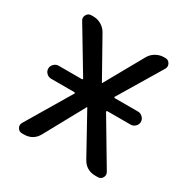

<svg xmlns="http://www.w3.org/2000/svg" viewBox="-165 -877 1003 1024"><g transform="rotate(30 337.0 -365.0)"><path d="M91.8 -330.1Q76.2 -330.1 64 -341.8Q51.8 -353.5 51.8 -369.6Q51.8 -385.7 64 -397.9Q76.2 -410.2 91.8 -410.2H235.4Q238.3 -410.2 239.7 -412.6Q241.2 -415 239.3 -417L81.1 -680.7Q71.3 -696.3 80.6 -713.4Q89.8 -730.5 109.4 -730.5H122.1Q148.4 -730.5 171.4 -716.8Q194.3 -703.1 207 -679.7L337.9 -446.3Q337.9 -445.3 338.9 -445.3Q339.8 -445.3 339.8 -446.3L470.7 -679.7Q483.4 -703.1 506.8 -716.8Q530.3 -730.5 555.7 -730.5H565.4Q584 -730.5 593.3 -713.9Q602.5 -697.3 592.8 -680.7L434.6 -417Q432.6 -415 434.1 -412.6Q435.5 -410.2 439.5 -410.2H582Q597.7 -410.2 609.9 -397.9Q622.1 -385.7 622.1 -369.6Q622.1 -353.5 609.9 -341.8Q597.7 -330.1 582 -330.1H439.5Q436.5 -330.1 434.6 -327.6Q432.6 -325.2 434.6 -323.2L597.7 -48.8Q607.4 -32.2 598.1 -16.1Q588.9 0 570.3 0H554.7Q498 0 470.7 -49.8L335.9 -293.9Q335.9 -294.9 335 -294.9Q333 -294.9 333 -293.9L199.2 -49.8Q171.9 0 115.2 0H103.5Q85 0 75.7 -16.1Q66.4 -32.2 76.2 -48.8L239.3 -323.2Q241.2 -325.2 239.7 -327.6Q238.3 -330.1 235.4 -330.1Z"/></g></svg>

Font: Rounded Mgen+ 2p medium
Style: Regular
Weight: 500
Designer: [Source Han Sans]
Ryoko NISHIZUKA  (kana & ideographs); Paul D. Hunt (Latin, Greek & Cyrillic); Wenlong ZHANG  (bopomofo
Version: Version 1.059.20150602